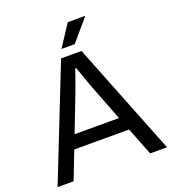

<svg xmlns="http://www.w3.org/2000/svg" viewBox="-154 -984 989 1100"><g transform="rotate(-20 341.0 -434.0)"><path d="M7.3 0 278.4 -686H402.9L674.6 0H571.7L505.2 -169.9H171L105 0ZM202.4 -251.4H473.4L390.1 -466.4Q386.6 -475.4 380.8 -491.2Q375.1 -506.9 368.2 -526.5Q361.3 -546.2 354.1 -566.6Q347 -586.9 341.1 -603.8H334.7Q328.2 -584.2 319 -558.2Q309.8 -532.2 300.9 -507.6Q292 -483 285.6 -466.4ZM298.8 -736 385.4 -868H488.9L489.9 -865L379.6 -736Z"/></g></svg>

Font: Archivo SemiBold
Style: Regular
Weight: 600
Designer: Hector Gatti
Foundry: Omnibus-Type
Version: Version 2.001